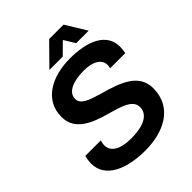

<svg xmlns="http://www.w3.org/2000/svg" viewBox="-242 -1003 1150 1150"><g transform="rotate(-45 333.5 -428.0)"><path d="M246 -736H359L430 -806L473 -736H579L498 -868H376ZM312 12C459 12 609 -50 609 -220C609 -346 479 -384 372 -415C296 -437 232 -455 232 -504C232 -558 294 -588 389 -588C466 -588 514 -559 514 -511C514 -507 514 -500 510 -486H639C643 -510 644 -524 644 -536C644 -649 531 -698 382 -698C229 -698 98 -629 98 -486C98 -369 210 -329 310 -301C395 -277 473 -256 473 -195C473 -138 420 -99 301 -99C212 -99 159 -130 159 -185C159 -196 163 -212 165 -220H34C30 -205 26 -181 26 -163C26 -43 152 12 312 12Z"/></g></svg>

Font: Archivo SemiBold
Style: Italic
Weight: 600
Italic angle: -10°
Designer: Hector Gatti
Foundry: Omnibus-Type
Version: Version 2.001